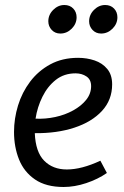

<svg xmlns="http://www.w3.org/2000/svg" viewBox="-20 -734 494 767"><path d="M292 -503Q327 -503 358 -492.5Q389 -482 408.5 -458.5Q428 -435 428 -397Q428 -335 387.5 -291Q347 -247 277 -224Q207 -201 119 -202Q122 -127 156.5 -92Q191 -57 247 -57Q306 -57 381 -92L407 -43Q371 -18 324.5 -2.5Q278 13 234 13Q164 13 120 -17Q76 -47 56 -97Q36 -147 36 -207Q36 -260 52 -312.5Q68 -365 100.5 -408Q133 -451 181 -477Q229 -503 292 -503ZM282 -441Q236 -441 203 -415Q170 -389 149.5 -347.5Q129 -306 122 -260Q161 -258 200.5 -266.5Q240 -275 272.5 -293Q305 -311 324.5 -335.5Q344 -360 344 -390Q344 -416 325.5 -428.5Q307 -441 282 -441ZM286 -665Q286 -639 266.5 -619.5Q247 -600 221 -600Q200 -600 186.5 -614.5Q173 -629 173 -649Q173 -675 192.5 -694.5Q212 -714 237 -714Q259 -714 272.5 -700Q286 -686 286 -665ZM449 -665Q449 -639 429.5 -619.5Q410 -600 384 -600Q363 -600 349.5 -614.5Q336 -629 336 -649Q336 -675 355.5 -694.5Q375 -714 400 -714Q422 -714 435.5 -700Q449 -686 449 -665Z"/></svg>

Font: Rosario Light
Style: Italic
Weight: 300
Italic angle: -8.05°
Designer: Hector Gatti
Foundry: Omnibus Type
Version: Version 1.101; ttfautohint (v1.8.1.43-b0c9)